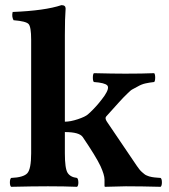

<svg xmlns="http://www.w3.org/2000/svg" viewBox="-20 -718 653 740"><path d="M100.1 -127V-564.9Q100.1 -614.7 90.1 -625.5Q80.1 -636.2 32.2 -640.1Q24.4 -654.3 28.8 -671.9Q152.8 -676.8 216.8 -698.2Q232.9 -698.2 232.9 -685.1Q230 -647.9 230 -583V-249Q251.5 -249 280 -258.5Q308.6 -268.1 318.8 -277.1Q329.1 -286.1 339.6 -296.9Q350.1 -307.6 361.1 -320.8Q372.1 -334 382.8 -349.1Q402.8 -378.9 393.3 -388.9Q383.8 -398.9 341.8 -401.9Q337.9 -405.8 337.9 -418.9Q337.9 -432.1 341.8 -436Q416 -434.1 462.9 -434.1Q529.8 -434.1 574.2 -436Q578.1 -432.1 578.1 -418.9Q578.1 -405.8 574.2 -401.9Q555.7 -399.9 540.5 -396.5Q525.4 -393.1 511.5 -385Q497.6 -377 490.7 -373.8Q483.9 -370.6 470.5 -356.9Q457 -343.3 455.3 -341.8Q453.6 -340.3 438.5 -323.7L389.2 -269Q383.3 -262.2 392.1 -249L507.8 -78.1Q512.7 -71.3 517.3 -65.2Q522 -59.1 527.6 -54.4Q533.2 -49.8 536.6 -46.9Q540 -43.9 545.9 -41.5Q551.8 -39.1 554.9 -38.1Q558.1 -37.1 565.7 -35.6Q573.2 -34.2 575.2 -34.2Q577.1 -34.2 586.7 -33.2Q596.2 -32.2 599.1 -32.2Q604 -28.3 604 -15.1Q604 -2 599.1 2Q524.9 0 464.8 0L384.8 2L382.8 0V-25.9Q382.8 -43.9 367.2 -78.1Q350.1 -114.3 298.8 -189.9Q285.6 -209 230 -209V-127Q230 -68.8 240.5 -52Q251 -35.2 276.9 -32.2Q281.7 -28.3 282 -15.1Q282.2 -2 276.9 2Q229 0 165 0Q106.9 0 22.9 2Q18.1 -2 18.1 -14.9Q18.1 -27.8 22.9 -32.2Q70.8 -34.2 85.4 -50.5Q100.1 -66.9 100.1 -127Z"/></svg>

Font: Linux Libertine
Style: Bold
Weight: 700
Designer: Philipp H. Poll
Foundry: Philipp H. Poll
Version: Version 5.0.3